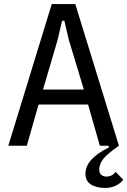

<svg xmlns="http://www.w3.org/2000/svg" viewBox="-20 -718 627 946"><path d="M587 167Q576 184 552 196Q528 208 498 208Q454 208 427.5 190.5Q401 173 401 138Q401 65 516 9L515 0H472L414 -203H170L112 0H21L235 -698H351L566 0Q511 38 490 63.5Q469 89 469 118Q469 135 479 143.5Q489 152 504 152Q532 152 550 129ZM319 -522 297 -616H286L264 -522L192 -277H393Z"/></svg>

Font: IBM Plex Sans Condensed Text
Style: Regular
Weight: 450
Width: 3
Designer: Mike Abbink, Paul van der Laan, Pieter van Rosmalen
Foundry: Bold Monday
Version: Version 1.1